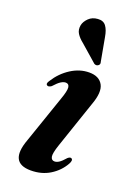

<svg xmlns="http://www.w3.org/2000/svg" viewBox="-136 -744 574 810"><g transform="rotate(20 151.0 -339.0)"><path d="M191.5 -60Q201 -60 211.5 -66.8Q222 -73.5 238 -92Q248 -100.5 254.5 -97Q264 -91.5 253.5 -72.5Q233 -36 196 -13Q159 10 110 10Q11.5 10 53.5 -104.5L126.5 -316.5Q141.5 -358 139.5 -373.5Q137.5 -389 123 -389Q113.5 -389 101.8 -381.8Q90 -374.5 72 -354.5Q61 -347 54.5 -350Q43.5 -355.5 55.5 -372Q81 -412.5 120.2 -437.8Q159.5 -463 202 -463Q246.5 -463 263.2 -432.5Q280 -402 257 -340.5L185.5 -130.5Q171.5 -89.5 174.5 -74.8Q177.5 -60 191.5 -60ZM212.5 -626 231.5 -522Q233 -517.5 232.5 -513.2Q232 -509 227.5 -505.5Q219 -499 209 -504.5L133.5 -570.5Q115 -585 105 -600.8Q95 -616.5 99 -638Q102.5 -655 118.2 -670.5Q134 -686 158.5 -687.5Q183 -689.5 195.2 -673Q207.5 -656.5 212.5 -626Z"/></g></svg>

Font: Fraunces 72pt S000 SemiBold
Style: Italic
Weight: 600
Italic angle: -16°
Version: Version 1.000; ttfautohint (v1.8.3)